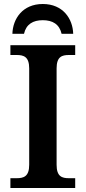

<svg xmlns="http://www.w3.org/2000/svg" viewBox="-20 -940 428 960"><path d="M42 -771H100C111 -819 145 -839 194 -839C243 -839 277 -819 288 -771H346C344 -846 295 -920 194 -920C93 -920 44 -846 42 -771ZM32 0H356V-49H325C290 -49 263 -57 263 -116V-598C263 -657 290 -665 325 -665H356V-714H32V-665H63C98 -665 126 -657 126 -598V-116C126 -57 98 -49 63 -49H32Z"/></svg>

Font: Noto Serif Semi
Style: Regular
Weight: 600
Designer: Monotype Design Team
Foundry: Monotype Imaging Inc.
Version: Version 1.002